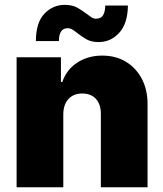

<svg xmlns="http://www.w3.org/2000/svg" viewBox="-20 -786 686 806"><path d="M245.7 -306.8V0H49.7V-545.5H235.8V-441.8H241.5Q259.2 -493.6 304.2 -523.1Q349.1 -552.6 409.1 -552.6Q467 -552.6 509.8 -526.1Q552.6 -499.6 576.2 -453.5Q599.8 -407.3 599.4 -348V0H403.4V-306.8Q403.8 -347.3 383 -370.4Q362.2 -393.5 325.3 -393.5Q288.7 -393.5 267.4 -370.4Q246.1 -347.3 245.7 -306.8ZM227.3 -613.6H130.7Q130.7 -690.3 165.8 -727.8Q201 -765.3 251.4 -765.6Q284.1 -765.6 305.6 -753.2Q327.1 -740.8 343 -728.3Q354 -719.8 363.6 -713.6Q373.2 -707.4 383.5 -707.4Q404.1 -707.7 412.8 -722.3Q421.5 -736.9 421.9 -762.8H517Q516 -687.5 481 -648.8Q446 -610.1 396.3 -609.4Q363.3 -609 342.5 -621.3Q321.7 -633.5 306.1 -646Q295.1 -654.8 285.2 -661.2Q275.2 -667.6 264.2 -667.6Q227.3 -667.6 227.3 -613.6Z"/></svg>

Font: Inter UI Black
Style: Regular
Weight: 900
Designer: Rasmus Andersson
Foundry: rsms
Version: 3.2;8d6f07862